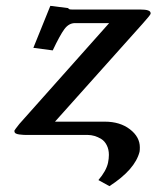

<svg xmlns="http://www.w3.org/2000/svg" viewBox="-20 -466 540 663"><path d="M341.8 -45.9Q394.5 -45.9 428.7 -19.5Q462.9 6.8 462.9 43Q462.9 53.2 461.9 58.1Q446.3 119.6 357.9 176.8L319.8 155.8Q346.7 124.5 353 96.2Q356 81.5 356 68.8Q356 49.8 348.6 35.4Q341.3 21 329.6 13.9Q317.9 6.8 306.2 3.4Q294.4 0 283.2 0H82Q68.8 0 62 -0.2Q55.2 -0.5 46.4 -1.7Q37.6 -2.9 33.7 -5.6Q29.8 -8.3 29.8 -13.2V-15.1Q30.3 -17.1 46.9 -38.1L356.9 -386.2H238.8Q217.8 -386.2 202.4 -365.5Q187 -344.7 162.1 -292L95.2 -300.8L153.8 -445.8L215.8 -438Q215.8 -433.1 229 -433.1H464.8Q500 -433.1 500 -420.9V-418Q497.1 -411.6 472.2 -383.8L169.9 -45.9Z"/></svg>

Font: Linux Libertine G
Style: Bold Italic
Weight: 700
Italic angle: -11.5°
Designer: Philipp H. Poll
Foundry: Philipp H. Poll
Version: Version 4.1.0